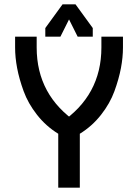

<svg xmlns="http://www.w3.org/2000/svg" viewBox="-20 -870 640 890"><path d="M250 0H350V-320H250ZM250 -250 340 -300Q150 -427 150 -650V-700H50V-650Q50 -604 59.5 -554Q69 -504 89.5 -447.5Q110 -391 151.5 -338Q193 -285 250 -250ZM350 -250Q407 -285 448.5 -338Q490 -391 510.5 -447.5Q531 -504 540.5 -554Q550 -604 550 -650V-700H450V-650Q450 -427 260 -300L250 -250ZM190 -700H260L310 -800V-850H270L190 -740ZM410 -700V-740L330 -850H290V-800L340 -700Z"/></svg>

Font: Millimetre
Style: Regular
Weight: 500
Designer: Jérémy Landes
Version: Version 1.0